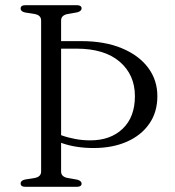

<svg xmlns="http://www.w3.org/2000/svg" viewBox="-20 -720 675 740"><path d="M215.5 -59Q215.5 -39 240.5 -34L278 -27.5Q294.5 -22.5 294.5 -12.5Q294.5 0 276 0H78Q59.5 0 59.5 -13Q59.5 -24 76 -28L113.5 -34Q138.5 -38.5 138.5 -59V-641Q138.5 -661.5 113.5 -666L76 -672Q59.5 -676 59.5 -687Q59.5 -700 78 -700H276Q294.5 -700 294.5 -687.5Q294.5 -677.5 278 -672.5L240.5 -666Q215.5 -661 215.5 -641V-561.5H293.5Q383.5 -561.5 449.2 -534.2Q515 -507 550.8 -459.2Q586.5 -411.5 586.5 -349.5Q586.5 -287.5 555.2 -242.8Q524 -198 468.8 -173.8Q413.5 -149.5 340.5 -149.5Q270.5 -149.5 215.5 -169.5ZM274.5 -532.5H215.5V-199Q240 -190 269 -184.5Q298 -179 328 -179Q406 -179 453 -224Q500 -269 500 -349.5Q500 -431.5 441.5 -482Q383 -532.5 274.5 -532.5Z"/></svg>

Font: Fraunces 9pt S000 Light
Style: Regular
Weight: 300
Version: Version 1.000; ttfautohint (v1.8.3)